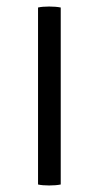

<svg xmlns="http://www.w3.org/2000/svg" viewBox="-20 -565 302 588"><path d="M96.5 -542Q109.5 -545 130.5 -545Q151 -545 166 -542V0Q151 3 130.5 3Q109.5 3 96.5 0Z"/></svg>

Font: Signika Negative SC Light
Style: Regular
Weight: 300
Designer: Anna Giedryś
Foundry: Anna Giedryś
Version: Version 2.000; ttfautohint (v1.8.3) -l 8 -r 50 -G 200 -x 9 -